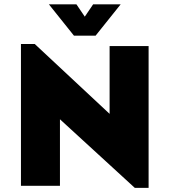

<svg xmlns="http://www.w3.org/2000/svg" viewBox="-20 -870 794 899"><path d="M611.3 9.8 260.7 -311.5V0H78.1V-664.1H142.6L493.2 -336.9V-654.3H675.8V9.8ZM326.2 -703.1 209 -849.6H337.9L377 -792L416 -849.6H544.9L427.7 -703.1Z"/></svg>

Font: Sen ExtraBold
Style: Regular
Weight: 800
Version: Version 2.000;gftools[0.9.31]